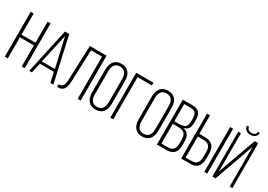

<svg xmlns="http://www.w3.org/2000/svg" viewBox="7 -1709 3616 2594"><g transform="rotate(30 1815.0 -412.0)"><path d="M86 -329V0H40V-700H86V-371H304V-700H351V0H304V-329Z M498 -155 463 0H421L574 -701H641L797 0H751L716 -155ZM505 -195H709L606 -648Z M1006 -658 988 -171Q986 -131 981 -103.5Q976 -76 963.5 -50.5Q951 -25 926.5 -12.5Q902 0 865 1H856V-41Q884 -41 902 -50.5Q920 -60 928 -80.5Q936 -101 938.5 -119.5Q941 -138 942 -170L963 -700H1224V0H1177V-658Z M1302 -529Q1302 -609 1340.5 -657.5Q1379 -706 1455 -706Q1533 -706 1571.5 -658Q1610 -610 1610 -529V-171Q1610 -90 1571.5 -42Q1533 6 1455 6Q1379 6 1340.5 -42.5Q1302 -91 1302 -171ZM1348 -168Q1348 -107 1374 -71.5Q1400 -36 1455 -36Q1511 -36 1537.5 -71.5Q1564 -107 1564 -168V-532Q1564 -593 1537.5 -628.5Q1511 -664 1455 -664Q1400 -664 1374 -628.5Q1348 -593 1348 -532Z M1732 -658V0H1686V-700H1955V-658Z M2029 -529Q2029 -609 2067.5 -657.5Q2106 -706 2182 -706Q2260 -706 2298.5 -658Q2337 -610 2337 -529V-171Q2337 -90 2298.5 -42Q2260 6 2182 6Q2106 6 2067.5 -42.5Q2029 -91 2029 -171ZM2075 -168Q2075 -107 2101 -71.5Q2127 -36 2182 -36Q2238 -36 2264.5 -71.5Q2291 -107 2291 -168V-532Q2291 -593 2264.5 -628.5Q2238 -664 2182 -664Q2127 -664 2101 -628.5Q2075 -593 2075 -532Z M2560 -700Q2637 -700 2670 -663Q2703 -626 2703 -551V-511Q2703 -451 2682.5 -417.5Q2662 -384 2611 -373Q2716 -352 2716 -223V-162Q2716 0 2563 0H2413V-700ZM2537 -391Q2601 -391 2629 -414.5Q2657 -438 2657 -502V-547Q2657 -604 2635 -631Q2613 -658 2559 -658H2459V-391ZM2563 -42Q2670 -42 2670 -163V-226Q2670 -293 2640 -321Q2610 -349 2546 -349H2459V-42Z M2923 -412Q3006 -412 3046 -371Q3086 -330 3086 -246V-170Q3086 0 2935 0H2791V-700H2837V-412ZM3198 -700V0H3152V-700ZM2935 -42Q3040 -42 3040 -167V-249Q3040 -313 3012 -341.5Q2984 -370 2923 -370H2837V-42Z M3540 -830Q3539 -790 3511 -767.5Q3483 -745 3439 -745Q3395 -745 3367.5 -767.5Q3340 -790 3339 -830H3371Q3372 -802 3391 -788Q3410 -774 3439 -774Q3506 -774 3509 -830ZM3328 0H3278V-700H3320V-101L3408 -350L3535 -700H3590V0H3548V-619Z"/></g></svg>

Font: Bebas Neue Book
Style: Regular
Weight: 300
Designer: Ryoichi Tsunekawa
Foundry: Ryoichi Tsunekawa
Version: Version 1.003;PS 001.003;hotconv 1.0.88;makeotf.lib2.5.64775